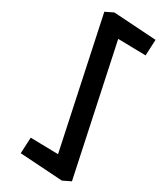

<svg xmlns="http://www.w3.org/2000/svg" viewBox="-59 -955 837 993"><g transform="rotate(5 359.5 -459.0)"><path d="M526 -769.6 674.3 -696.8 718.7 -781.4 494.4 -904 442.1 -903.1 267.9 -148.4 119.7 -221.2 75.3 -136.6 299.6 -14 351.8 -14.9Z"/></g></svg>

Font: Stormning
Style: LightObl
Weight: 400
Designer: Robert Jablonski, Mew Too
Foundry: Cannot Into Space Fonts
Version: Version 0.90